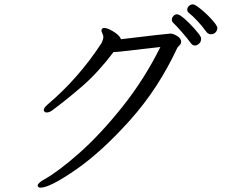

<svg xmlns="http://www.w3.org/2000/svg" viewBox="-20 -836 1040 886"><path d="M953 -678Q942 -678 934 -687Q892 -744 851 -777Q844 -783 844 -791Q844 -801 852 -808.5Q860 -816 870 -816Q880 -816 908 -793Q936 -770 959.5 -743.5Q983 -717 983 -707Q983 -696 975 -687Q967 -678 953 -678ZM879 -626Q870 -626 862 -635Q848 -655 821 -686Q794 -717 779 -731Q773 -737 773 -745Q773 -754 780 -762Q787 -770 797 -770Q808 -770 831.5 -749.5Q855 -729 877.5 -703.5Q900 -678 906 -666Q908 -663 908 -657Q908 -643 899 -635Q890 -626 879 -626ZM220 -326Q207 -317 196 -317Q188 -317 185 -321Q182 -324 182 -329Q182 -338 200 -354Q343 -475 449 -638Q456 -652 457 -665V-666Q457 -672 452.5 -681.5Q448 -691 448 -695Q448 -701 453 -705Q455 -707 461 -707Q467 -707 474.5 -704.5Q482 -702 484 -701Q510 -688 523 -676Q536 -664 538 -655Q755 -681 766 -681Q780 -681 798 -669.5Q816 -658 816 -644Q816 -635 808.5 -627Q801 -619 799 -617Q712 -429 581 -282.5Q450 -136 330 -53Q210 30 167 30Q158 30 155 24Q154 23 154 20Q154 9 184 -8Q253 -47 349 -132.5Q445 -218 545.5 -344Q646 -470 720 -619Q627 -609 581 -603L526 -597Q520 -596 510 -596H504Q433 -502 361 -439.5Q289 -377 220 -326Z"/></svg>

Font: Iansui
Style: Regular
Weight: 400
Designer: But Ko / Fontworks Inc.
Foundry: zi-hi.com / Fontworks Inc.
Version: Version 1.002